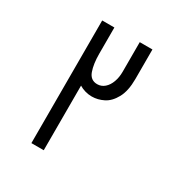

<svg xmlns="http://www.w3.org/2000/svg" viewBox="-168 -854 937 983"><g transform="rotate(30 300.0 -362.5)"><path d="M154.5 -725H226.5V-570.5Q226.5 -509.5 240.8 -469.5Q255 -429.5 295 -429.5Q319.5 -429.5 338 -445.8Q356.5 -462 366.5 -489.5Q376.5 -517 376.5 -549.5V-725H451.5V-550.5Q451.5 -480 428.2 -437.5Q405 -395 371.2 -378Q337.5 -361 302 -361Q281.5 -361 262 -366.8Q242.5 -372.5 227.5 -382V0H154.5Z"/></g></svg>

Font: JuliaMono Light
Style: Italic
Weight: 300
Italic angle: -9°
Monospace: yes
Designer: cormullion
Foundry: corm
Version: Version 0.054; ttfautohint (v1.8.4)